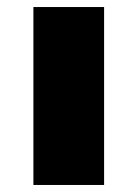

<svg xmlns="http://www.w3.org/2000/svg" viewBox="-20 -526 391 546"><path d="M75 0V-506H276V0Z"/></svg>

Font: Nunito Sans 7pt SemiExpanded Black
Style: Regular
Weight: 900
Width: 6
Designer: Vernon Adams
Foundry: Vernon Adams
Version: Version 3.101;gftools[0.9.27]